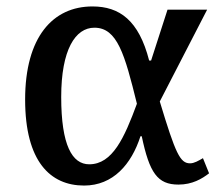

<svg xmlns="http://www.w3.org/2000/svg" viewBox="-20 -566 686 596"><path d="M241 10C331 10 388 -56 416 -143H420C444 -29 469 7 534 7C577 7 607 -11 629 -28L610 -75C596 -67 583 -59 570 -59C539 -59 525 -89 476 -251L623 -536H500L449 -378H443C411 -503 351 -546 267 -546C144 -546 58 -451 58 -257C58 -65 136 10 241 10ZM257 -56C204 -56 170 -115 170 -265C170 -412 214 -480 273 -480C344 -480 367 -398 405 -244C366 -138 329 -56 257 -56Z"/></svg>

Font: Noto Serif Medium
Style: Regular
Weight: 500
Designer: Monotype Design Team
Foundry: Monotype Imaging Inc.
Version: Version 2.013